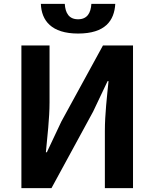

<svg xmlns="http://www.w3.org/2000/svg" viewBox="-20 -976 801 996"><path d="M385 -802C526 -802 573 -869 578 -956H454C451 -908 432 -876 385 -876C338 -876 319 -908 316 -956H192C195 -869 247 -802 385 -802ZM237 -740H91V0H247L463 -397L538 -555H543C535 -475 524 -382 524 -297V0H670V-740H514L298 -345L223 -186H218C225 -263 237 -361 237 -445Z"/></svg>

Font: Spoqa Han Sans Neo Bold
Style: Bold
Weight: 700
Designer: [Spoqa Han Sans Neo] Dong-huui Kim  Younghwa Kang  Yujin Lee  [Noto Sans] Ryoko NISHIZUKA  (kana & ideographs); Paul D. 
Foundry: Spoqa (http://www.spoqa-han-sans.com)
Version: Version 1.100;hotconv 1.0.109;makeotfexe 2.5.65596